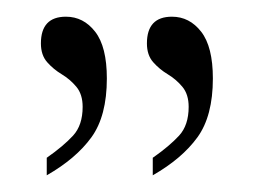

<svg xmlns="http://www.w3.org/2000/svg" viewBox="-20 -667 318 230"><path d="M36 -457V-478Q56 -492 67.5 -504.5Q79 -517 79 -539Q79 -554 71.5 -563Q64 -572 54 -578Q44 -584 36.5 -592.5Q29 -601 29 -615Q29 -647 59 -647Q80 -647 94 -629Q108 -611 108 -573Q108 -528 89.5 -502.5Q71 -477 36 -457ZM163 -457V-478Q183 -492 194.5 -504.5Q206 -517 206 -539Q206 -554 198.5 -563Q191 -572 181 -578Q171 -584 163.5 -592.5Q156 -601 156 -615Q156 -647 186 -647Q207 -647 221 -629Q235 -611 235 -573Q235 -528 216.5 -502.5Q198 -477 163 -457Z"/></svg>

Font: Noto Serif Hebrew SemiCondensed Thin
Style: Regular
Weight: 100
Width: 4
Designer: Monotype Design Team
Foundry: Monotype Imaging Inc.
Version: Version 2.004; ttfautohint (v1.8.4.7-5d5b)